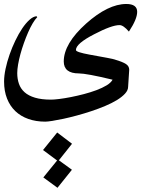

<svg xmlns="http://www.w3.org/2000/svg" viewBox="-20 -395 790 941"><path d="M260.3 254.4 333 309.6 268.6 390.6 332.5 437 261.7 525.4 192.4 474.6 259.8 391.6 190.9 340.3ZM652.3 -336.9Q652.3 -301.3 611.8 -240.2Q584.5 -272 565.9 -272Q527.3 -272 441.4 -227.1Q352.1 -181.2 352.1 -149.9Q352.1 -144.5 369.1 -138.9Q386.2 -133.3 418.5 -127.4Q472.7 -117.7 504.9 -111.6Q537.1 -105.5 545.4 -102.5H544.4Q581.1 -91.8 597.2 -81.3Q613.3 -70.8 613.3 -53.2L607.9 30.3Q607.9 47.4 593 63.7Q578.1 80.1 553 95.5Q527.8 110.8 495.1 124.5Q462.4 138.2 427.2 149.9Q392.1 161.6 356.7 171.1Q321.3 180.7 290.5 187.3Q259.8 193.8 236.3 197.5Q212.9 201.2 201.7 201.2Q156.2 201.2 118.9 188Q81.5 174.8 55.2 149.7Q28.8 124.5 14.4 87.9Q0 51.3 0 4.9Q0 -23.4 7.3 -57.9Q14.6 -92.3 26.9 -127.4Q39.1 -162.6 55.2 -196Q71.3 -229.5 88.9 -255.6Q106.4 -281.7 124.8 -298.1Q143.1 -314.5 159.2 -315.4L162.6 -311Q151.9 -300.3 140.1 -280.5Q128.4 -260.7 117.7 -236.1Q106.9 -211.4 97.2 -184.1Q87.4 -156.7 80.1 -129.9Q72.8 -103 68.6 -78.6Q64.5 -54.2 64.5 -36.6Q64.5 -8.3 72.8 15.6Q81.1 39.6 100.3 56.9Q119.6 74.2 151.4 83.7Q183.1 93.3 230 93.3Q244.6 93.3 270.5 90.1Q296.4 86.9 327.4 80.8Q358.4 74.7 391.1 66.2Q423.8 57.6 452.6 46.9Q481.4 36.1 502.7 23.2Q523.9 10.3 531.7 -4.4Q467.3 -20 426 -27.6Q384.8 -35.2 366.7 -35.2Q292.5 -35.2 292.5 -93.8Q292.5 -181.2 401.9 -279.3Q509.8 -375.5 599.1 -375.5Q652.3 -375.5 652.3 -336.9Z"/></svg>

Font: XB Khoramshahr
Style: Regular
Weight: 400
Designer: Behnam
Foundry: Irmug
Version: Version 8.005 2009